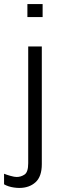

<svg xmlns="http://www.w3.org/2000/svg" viewBox="-40 -740 324 946"><path d="M55 186Q43 186 29 184Q15 182 2.5 178Q-10 174 -20 168V116Q-8 121 11.5 126.5Q31 132 42 132Q63 132 81 120Q99 108 99 64V-511H166V69Q166 130 135 158Q104 186 55 186ZM95 -656V-720H170V-656Z"/></svg>

Font: Chivo ExtraLight
Style: Regular
Weight: 250
Designer: Hector Gatti
Foundry: Omnibus-Type
Version: Version 2.002